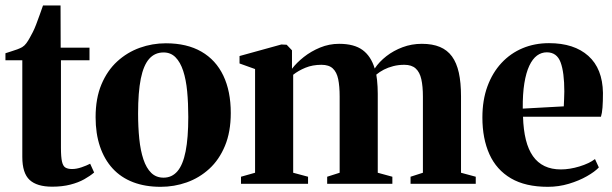

<svg xmlns="http://www.w3.org/2000/svg" viewBox="-20 -692 2306 723"><path d="M176.5 11Q119 11 91.5 -14.5Q64 -40 64 -101V-465H0.5V-491.5Q10.5 -495 22.2 -498.5Q34 -502 45.2 -506.2Q56.5 -510.5 63.5 -514.5Q72.5 -520 79.2 -529.2Q86 -538.5 92 -549.5Q98 -560.5 103.5 -571Q109 -581.5 115.8 -599Q122.5 -616.5 129.5 -636.2Q136.5 -656 142 -671.5H208L208.5 -512.5H317V-465H209.5V-136Q209.5 -100.5 213.5 -83.2Q217.5 -66 226.8 -60.8Q236 -55.5 251.5 -55.5Q268 -55.5 287 -62Q306 -68.5 319.5 -75.5L334.5 -42.5Q319.5 -29.5 297.2 -17Q275 -4.5 244.8 3.2Q214.5 11 176.5 11Z M340 -250.5Q340 -322 362 -374.2Q384 -426.5 421.5 -460.8Q459 -495 506.2 -512Q553.5 -529 604.5 -529Q684 -529 738.5 -497.5Q793 -466 821 -407.2Q849 -348.5 849 -266.5Q849 -195.5 827.2 -143Q805.5 -90.5 768 -56.2Q730.5 -22 683.2 -5.2Q636 11.5 585 11.5Q526.5 11.5 481 -6Q435.5 -23.5 404.2 -57.5Q373 -91.5 356.5 -140.2Q340 -189 340 -250.5ZM596 -23Q627.5 -23 648.2 -47.2Q669 -71.5 679 -122.2Q689 -173 689 -251.5Q689 -303.5 684.8 -348Q680.5 -392.5 669.8 -425.2Q659 -458 641 -476.2Q623 -494.5 596 -494.5Q563 -494.5 541.8 -470.5Q520.5 -446.5 510.2 -395.8Q500 -345 500 -265Q500 -213.5 504.5 -169.2Q509 -125 520 -92Q531 -59 549.5 -41Q568 -23 596 -23Z M887.5 0V-26.5L940.5 -41.5V-432L882 -453V-481L1039.5 -524.5L1059.5 -523.5L1079.5 -502.5V-433Q1097 -456 1124.2 -477.5Q1151.5 -499 1185.5 -513Q1219.5 -527 1257 -527Q1313.5 -527 1345.2 -503.8Q1377 -480.5 1391 -434Q1408 -459.5 1435 -480.5Q1462 -501.5 1496 -514.2Q1530 -527 1568.5 -527Q1608.5 -527 1636.5 -515.2Q1664.5 -503.5 1682 -479.5Q1699.5 -455.5 1707.8 -418.2Q1716 -381 1716 -329.5V-41.5L1771.5 -26.5V0H1526V-26.5L1572.5 -41.5V-328Q1572.5 -367 1566.5 -393.8Q1560.5 -420.5 1545.2 -434.2Q1530 -448 1502.5 -448Q1480.5 -448 1461 -443Q1441.5 -438 1425.5 -429.8Q1409.5 -421.5 1397 -411Q1398.5 -403 1399.8 -390.8Q1401 -378.5 1401.8 -365.2Q1402.5 -352 1402.5 -339V-41.5L1457.5 -26.5V0H1212V-26.5L1259 -41.5V-328.5Q1259 -367.5 1253.5 -394Q1248 -420.5 1233.2 -434.2Q1218.5 -448 1190.5 -448Q1157 -448 1130.2 -437Q1103.5 -426 1084 -410.5V-41.5L1140 -26.5V0Z M2043 11.5Q1958.5 11.5 1904 -20.5Q1849.5 -52.5 1823 -111.2Q1796.5 -170 1796.5 -249.5Q1796.5 -315 1815.5 -366.8Q1834.5 -418.5 1868.5 -455Q1902.5 -491.5 1948 -510.5Q1993.5 -529.5 2047.5 -529.5Q2142 -529.5 2195.5 -481.5Q2249 -433.5 2250.5 -342.5Q2250.5 -309.5 2248.8 -287.2Q2247 -265 2243 -252.5H1949.5Q1951 -203 1960.2 -165.8Q1969.5 -128.5 1987 -103.8Q2004.5 -79 2030.8 -66.5Q2057 -54 2092 -54Q2125 -54 2162 -65.2Q2199 -76.5 2220.5 -93L2235 -61.5Q2220 -45.5 2190.2 -28.5Q2160.5 -11.5 2122.2 0Q2084 11.5 2043 11.5ZM1948.5 -283 2103 -291.5Q2104 -306 2104.2 -319.5Q2104.5 -333 2105 -347.5Q2105 -419.5 2091 -457.2Q2077 -495 2039 -495Q2019 -495 2002.2 -482.8Q1985.5 -470.5 1973.2 -444.5Q1961 -418.5 1954.5 -378.5Q1948 -338.5 1948.5 -283Z"/></svg>

Font: Merriweather 120pt
Style: Bold
Weight: 700
Designer: Eben Sorkin
Foundry: Eben Sorkin
Version: Version 2.100